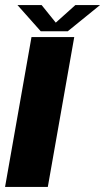

<svg xmlns="http://www.w3.org/2000/svg" viewBox="-29 -739 416 759"><path d="M-9 0H160L264.5 -592.5H95.5ZM132 -615.5H239L366.5 -719H269L191.5 -649.5L135.5 -719H40Z"/></svg>

Font: Anybody Thin
Style: Bold Italic
Weight: 700
Italic angle: -10°
Version: Version 1.113;gftools[0.9.25]